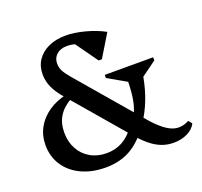

<svg xmlns="http://www.w3.org/2000/svg" viewBox="-125 -848 1057 1006"><g transform="rotate(-20 403.5 -345.0)"><path d="M679.1 16Q647 16 617.1 5.5Q587.3 -5 558.6 -27Q529.8 -49.1 498.7 -83.9L222.1 -407Q187 -447.2 171.2 -482.5Q155.3 -517.7 155.3 -555.9Q155.3 -601.1 178.3 -634.9Q201.3 -668.7 242.4 -687.4Q283.5 -706 338 -706Q385.5 -706 444.8 -690.3Q504 -674.6 550.3 -649.1L474.3 -523.9H456.3L350.6 -672H449L459.7 -580.2Q447.1 -602.4 426.2 -618.3Q405.3 -634.1 379.4 -643.1Q353.4 -652.1 325.3 -652.1Q289.6 -652.1 267.8 -633Q246.1 -613.8 246.1 -582.7Q246.1 -561 255.6 -542Q265.1 -522.9 288.8 -495L596.4 -135.9Q636.4 -91.7 668.9 -71.1Q701.4 -50.6 730.3 -50.6Q762.3 -50.6 788.4 -66L804.9 -46.6Q791.2 -18.1 757.2 -1Q723.2 16 679.1 16ZM300.8 16Q224.3 16 166 -11.5Q107.7 -38.9 75.2 -88.2Q42.7 -137.5 42.7 -202.1Q42.7 -255 66.7 -298.4Q90.6 -341.8 135 -372.1Q179.3 -402.3 238.8 -414.6L256.2 -387.6Q205 -359 181.3 -320.8Q157.6 -282.6 157.6 -229.3Q157.6 -177.7 179.8 -137.5Q201.9 -97.4 241.2 -75.1Q280.5 -52.8 330.8 -52.8Q427.4 -52.8 487.3 -137.4L527.2 -94.1Q480.7 -37 425.9 -10.5Q371.2 16 300.8 16ZM561.3 -141.3 522.9 -177.2Q542.9 -211.6 552.4 -254.8Q561.9 -297.9 563.5 -365.8L460.5 -424.6V-442H730.4V-424.6L647.1 -363.8Q634.7 -296.8 612.5 -240.2Q590.3 -183.7 561.3 -141.3Z"/></g></svg>

Font: Platypi Light
Style: Regular
Weight: 300
Designer: David Sargent
Foundry: Bolt Cutter Type
Version: Version 1.200